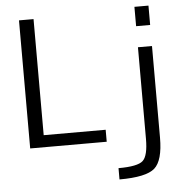

<svg xmlns="http://www.w3.org/2000/svg" viewBox="-62 -811 1063 1091"><g transform="rotate(-5 469.5 -265.0)"><path d="M745.1 -639.6V-750H825.2V-639.6ZM745.1 -519.5H825.2V2.9Q825.2 133.8 776.4 176.8Q727.5 219.7 575.2 219.7V155.3Q684.6 155.3 714.8 127.4Q745.1 99.6 745.1 2.9ZM168 -730.5V-68.4H521.5V0H85V-730.5Z"/></g></svg>

Font: Gen Shin Gothic Normal
Style: Regular
Weight: 300
Designer: [Source Han Sans]
Ryoko NISHIZUKA  (kana & ideographs); Paul D. Hunt (Latin, Greek & Cyrillic); Wenlong ZHANG  (bopomofo
Version: Version 1.002.20150607